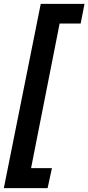

<svg xmlns="http://www.w3.org/2000/svg" viewBox="-35 -832 459 998"><path d="M176.8 -812H404.3L384.3 -709.5H274.9L126.5 42H234.9L212.4 146H-15.1Z"/></svg>

Font: Reddit Sans Chocolate ExBold
Style: Italic
Weight: 800
Italic angle: -11.25°
Designer: Stephen Hutchings
Version: Version 1.013